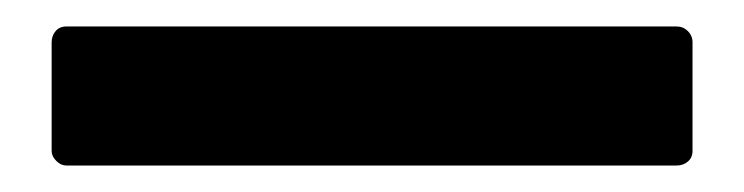

<svg xmlns="http://www.w3.org/2000/svg" viewBox="-20 -125 562 145"><path d="M19 -11V-93Q19 -98 22 -101.5Q25 -105 30 -105H491Q496 -105 499.5 -101.5Q503 -98 503 -93V-11Q503 -6 499.5 -3Q496 0 491 0H30Q26 0 22.5 -3.5Q19 -7 19 -11Z"/></svg>

Font: Barlow GEO Bold
Style: Regular
Weight: 700
Designer: Jeremy Tribby
Foundry: Tribby Type
Version: Version 1.408